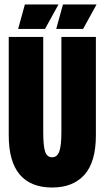

<svg xmlns="http://www.w3.org/2000/svg" viewBox="-20 -825 467 857"><path d="M19 -221V-660H173V-235Q173 -173 181.5 -148Q190 -123 213 -123Q235 -123 244.5 -148.5Q254 -174 254 -235V-660H408V-221Q408 -102 357 -45Q306 12 213 12Q117 12 68 -46Q19 -104 19 -221ZM61 -696 91 -805H241L181 -696ZM231 -696 261 -805H411L351 -696Z"/></svg>

Font: Bricolage Grotesque 96pt Condensed ExBd
Style: Regular
Weight: 800
Width: 3
Designer: Mathieu Triay
Foundry: Atelier Triay
Version: Version 1.001;Glyphs 3.2 (3207)